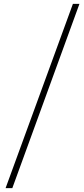

<svg xmlns="http://www.w3.org/2000/svg" viewBox="-20 -802 436 998"><path d="M9 176H44L393 -782H359Z"/></svg>

Font: Noto Sans CJK SC Thin
Style: Regular
Weight: 100
Designer: Ryoko NISHIZUKA 西塚涼子 (kana, bopomofo & ideographs); Paul D. Hunt (Latin, Greek & Cyrillic); Sandoll Communications 산돌커뮤니
Foundry: Adobe
Version: Version 2.004;hotconv 1.0.118;makeotfexe 2.5.65603